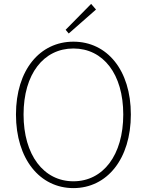

<svg xmlns="http://www.w3.org/2000/svg" viewBox="-20 -953 754 986"><path d="M357 13C529 13 652 -136 652 -365C652 -594 529 -739 357 -739C185 -739 62 -594 62 -365C62 -136 185 13 357 13ZM357 -22C204 -22 101 -157 101 -365C101 -573 204 -704 357 -704C510 -704 613 -573 613 -365C613 -157 510 -22 357 -22ZM333 -781 473 -904 448 -933 317 -800Z"/></svg>

Font: Noto Sans CJK SC Thin
Style: Regular
Weight: 100
Designer: Ryoko NISHIZUKA 西塚涼子 (kana, bopomofo & ideographs); Paul D. Hunt (Latin, Greek & Cyrillic); Sandoll Communications 산돌커뮤니
Foundry: Adobe
Version: Version 2.004;hotconv 1.0.118;makeotfexe 2.5.65603